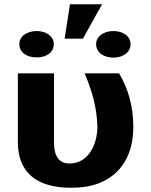

<svg xmlns="http://www.w3.org/2000/svg" viewBox="-20 -873 711 903"><path d="M314 10C366 10 410 3 447 -12C552 -54 607 -148 607 -276C607 -378 580 -461 540 -528H378C410 -453 436 -371 438 -276C438 -231 425 -188 405 -158C386 -131 356 -104 308 -104C249 -104 234 -151 234 -203V-528H64V-204C64 -65 149 10 314 10ZM309 -853 284 -691H370L460 -853ZM153 -603C199 -603 233 -627 233 -665C233 -702 198 -727 153 -727C107 -727 71 -703 71 -665C71 -626 106 -603 153 -603ZM513 -602C559 -602 594 -627 594 -665C594 -703 559 -727 513 -727C468 -727 432 -702 432 -665C432 -627 467 -602 513 -602Z"/></svg>

Font: Asimov
Style: XWid
Weight: 500
Designer: Google
Version: Version 2.000980; 2014